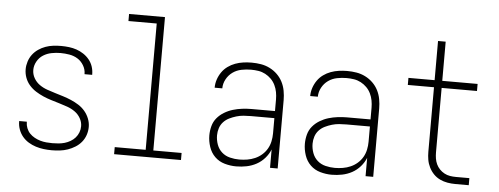

<svg xmlns="http://www.w3.org/2000/svg" viewBox="-49 -864 2599 1001"><g transform="rotate(5 1250.0 -363.5)"><path d="M249 8Q228 8 207 5.5Q186 3 165.5 -3.5Q145 -10 127 -21Q109 -32 95.5 -48Q82 -64 74.5 -84.5Q67 -105 67 -126Q67 -127 67 -127.5Q67 -128 67 -129H107Q107 -128 107 -127.5Q107 -127 107 -127Q107 -111 113 -95.5Q119 -80 130 -68.5Q141 -57 155.5 -49Q170 -41 185.5 -36.5Q201 -32 217 -30.5Q233 -29 249 -29Q265 -29 281.5 -30.5Q298 -32 313.5 -36.5Q329 -41 343.5 -49.5Q358 -58 368.5 -70Q379 -82 385 -97.5Q391 -113 391 -130Q391 -152 379.5 -172Q368 -192 349.5 -205Q331 -218 309.5 -225.5Q288 -233 266.5 -239.5Q245 -246 223.5 -252.5Q202 -259 181.5 -268Q161 -277 142 -289Q123 -301 108 -318Q93 -335 85 -356.5Q77 -378 77 -401Q77 -421 83.5 -441.5Q90 -462 102.5 -478.5Q115 -495 132.5 -507Q150 -519 169.5 -526Q189 -533 209.5 -535.5Q230 -538 251 -538Q272 -538 292.5 -535.5Q313 -533 332 -526.5Q351 -520 368.5 -508.5Q386 -497 399 -481Q412 -465 418.5 -445.5Q425 -426 425 -405Q425 -404 425 -403.5Q425 -403 425 -402H385Q385 -403 385 -403.5Q385 -404 385 -404Q385 -427 372.5 -448Q360 -469 340.5 -481Q321 -493 297.5 -497Q274 -501 251 -501Q228 -501 204.5 -496.5Q181 -492 161 -479.5Q141 -467 129 -445.5Q117 -424 117 -401Q117 -378 128.5 -358Q140 -338 158.5 -325Q177 -312 198.5 -304.5Q220 -297 241.5 -290.5Q263 -284 284 -277.5Q305 -271 326 -262Q347 -253 366 -241Q385 -229 399.5 -212Q414 -195 422.5 -173.5Q431 -152 431 -130Q431 -108 424 -87.5Q417 -67 403.5 -50.5Q390 -34 371.5 -22.5Q353 -11 333 -4Q313 3 291.5 5.5Q270 8 249 8Z M575 0V-37H737V-698H589V-735H777V-37H925V0Z M1214 8Q1184 8 1154 -0.5Q1124 -9 1102.5 -30Q1081 -51 1071 -81Q1061 -111 1061 -141Q1061 -166 1067.5 -190Q1074 -214 1089.5 -232.5Q1105 -251 1126.5 -264Q1148 -277 1171.5 -284Q1195 -291 1219.5 -294Q1244 -297 1268 -297H1391V-358Q1391 -377 1387.5 -396Q1384 -415 1375.5 -432.5Q1367 -450 1353.5 -463.5Q1340 -477 1323 -486Q1306 -495 1287 -498Q1268 -501 1248 -501Q1223 -501 1198 -496Q1173 -491 1152.5 -476.5Q1132 -462 1119.5 -439Q1107 -416 1107 -391H1067Q1067 -413 1074 -434Q1081 -455 1093.5 -473Q1106 -491 1124 -504Q1142 -517 1162.5 -524.5Q1183 -532 1204.5 -535Q1226 -538 1248 -538Q1273 -538 1297 -534Q1321 -530 1343 -519Q1365 -508 1382.5 -491Q1400 -474 1411 -452.5Q1422 -431 1426.5 -406.5Q1431 -382 1431 -358V0H1391V-96Q1381 -71 1362.5 -50Q1344 -29 1320 -16Q1296 -3 1269 2.5Q1242 8 1214 8ZM1227 -29Q1248 -29 1269 -32.5Q1290 -36 1309.5 -44.5Q1329 -53 1345 -67Q1361 -81 1371.5 -99Q1382 -117 1386.5 -138Q1391 -159 1391 -180V-260H1268Q1249 -260 1230 -258.5Q1211 -257 1192.5 -251.5Q1174 -246 1156.5 -237.5Q1139 -229 1126 -215Q1113 -201 1107 -182.5Q1101 -164 1101 -145Q1101 -120 1109.5 -96.5Q1118 -73 1136 -57Q1154 -41 1178.5 -35Q1203 -29 1227 -29Z M1714 8Q1684 8 1654 -0.5Q1624 -9 1602.5 -30Q1581 -51 1571 -81Q1561 -111 1561 -141Q1561 -166 1567.5 -190Q1574 -214 1589.5 -232.5Q1605 -251 1626.5 -264Q1648 -277 1671.5 -284Q1695 -291 1719.5 -294Q1744 -297 1768 -297H1891V-358Q1891 -377 1887.5 -396Q1884 -415 1875.5 -432.5Q1867 -450 1853.5 -463.5Q1840 -477 1823 -486Q1806 -495 1787 -498Q1768 -501 1748 -501Q1723 -501 1698 -496Q1673 -491 1652.5 -476.5Q1632 -462 1619.5 -439Q1607 -416 1607 -391H1567Q1567 -413 1574 -434Q1581 -455 1593.5 -473Q1606 -491 1624 -504Q1642 -517 1662.5 -524.5Q1683 -532 1704.5 -535Q1726 -538 1748 -538Q1773 -538 1797 -534Q1821 -530 1843 -519Q1865 -508 1882.5 -491Q1900 -474 1911 -452.5Q1922 -431 1926.5 -406.5Q1931 -382 1931 -358V0H1891V-96Q1881 -71 1862.5 -50Q1844 -29 1820 -16Q1796 -3 1769 2.5Q1742 8 1714 8ZM1727 -29Q1748 -29 1769 -32.5Q1790 -36 1809.5 -44.5Q1829 -53 1845 -67Q1861 -81 1871.5 -99Q1882 -117 1886.5 -138Q1891 -159 1891 -180V-260H1768Q1749 -260 1730 -258.5Q1711 -257 1692.5 -251.5Q1674 -246 1656.5 -237.5Q1639 -229 1626 -215Q1613 -201 1607 -182.5Q1601 -164 1601 -145Q1601 -120 1609.5 -96.5Q1618 -73 1636 -57Q1654 -41 1678.5 -35Q1703 -29 1727 -29Z M2361 0Q2340 0 2319.5 -3.5Q2299 -7 2280 -16Q2261 -25 2246.5 -40Q2232 -55 2222.5 -74Q2213 -93 2209.5 -113.5Q2206 -134 2206 -155V-493H2069V-530H2206V-735H2246V-530H2431V-493H2246V-155Q2246 -139 2248.5 -123.5Q2251 -108 2257.5 -94Q2264 -80 2275 -68.5Q2286 -57 2300 -49.5Q2314 -42 2329.5 -39.5Q2345 -37 2361 -37H2431V0Z"/></g></svg>

Font: iosevka_custom_sans_ss08 XLt
Style: Regular
Weight: 200
Designer: Belleve Invis
Foundry: Belleve Invis
Version: Version 10.3.0; ttfautohint (v1.8.3)